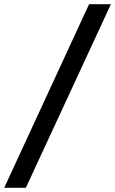

<svg xmlns="http://www.w3.org/2000/svg" viewBox="-56 -791 548 914"><path d="M-36 103 368 -771H472L67 103Z"/></svg>

Font: Ultramarine Medium
Style: Italic
Weight: 500
Italic angle: -10°
Designer: Colophon Foundry, Jonny Pinhorn
Foundry: Colophon Foundry
Version: Version 1.200; ttfautohint (v1.8.3)